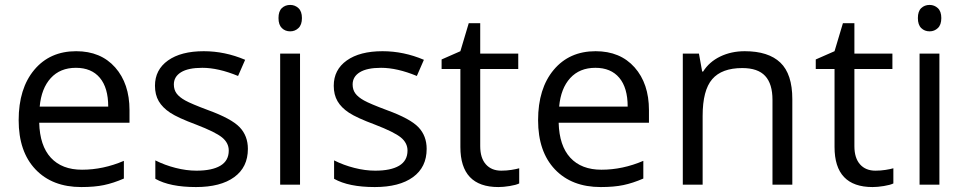

<svg xmlns="http://www.w3.org/2000/svg" viewBox="-20 -754 3942 784"><path d="M312 9.8Q193.4 9.8 124.8 -62.5Q56.2 -134.8 56.2 -263.2Q56.2 -392.6 119.9 -468.8Q183.6 -544.9 291 -544.9Q391.6 -544.9 450.2 -478.8Q508.8 -412.6 508.8 -304.2V-252.9H140.1Q142.6 -158.7 187.7 -109.9Q232.9 -61 314.9 -61Q401.4 -61 485.8 -97.2V-24.9Q442.9 -6.3 404.5 1.7Q366.2 9.8 312 9.8ZM290 -477.1Q225.6 -477.1 187.3 -435.1Q148.9 -393.1 142.1 -318.8H421.9Q421.9 -395.5 387.7 -436.3Q353.5 -477.1 290 -477.1Z M992.2 -146Q992.2 -71.3 936.5 -30.8Q880.9 9.8 780.3 9.8Q673.8 9.8 614.3 -23.9V-99.1Q652.8 -79.6 697 -68.4Q741.2 -57.1 782.2 -57.1Q845.7 -57.1 879.9 -77.4Q914.1 -97.7 914.1 -139.2Q914.1 -170.4 887 -192.6Q859.9 -214.8 781.2 -245.1Q706.5 -272.9 675 -293.7Q643.6 -314.5 628.2 -340.8Q612.8 -367.2 612.8 -403.8Q612.8 -469.2 666 -507.1Q719.2 -544.9 812 -544.9Q898.4 -544.9 981 -509.8L952.1 -443.8Q871.6 -477.1 806.2 -477.1Q748.5 -477.1 719.2 -459Q689.9 -440.9 689.9 -409.2Q689.9 -387.7 700.9 -372.6Q711.9 -357.4 736.3 -343.8Q760.7 -330.1 830.1 -304.2Q925.3 -269.5 958.7 -234.4Q992.2 -199.2 992.2 -146Z M1205.1 0H1124V-535.2H1205.1ZM1117.2 -680.2Q1117.2 -708 1130.9 -720.9Q1144.5 -733.9 1165 -733.9Q1184.6 -733.9 1198.7 -720.7Q1212.9 -707.5 1212.9 -680.2Q1212.9 -652.8 1198.7 -639.4Q1184.6 -626 1165 -626Q1144.5 -626 1130.9 -639.4Q1117.2 -652.8 1117.2 -680.2Z M1722.2 -146Q1722.2 -71.3 1666.5 -30.8Q1610.8 9.8 1510.3 9.8Q1403.8 9.8 1344.2 -23.9V-99.1Q1382.8 -79.6 1427 -68.4Q1471.2 -57.1 1512.2 -57.1Q1575.7 -57.1 1609.9 -77.4Q1644 -97.7 1644 -139.2Q1644 -170.4 1616.9 -192.6Q1589.8 -214.8 1511.2 -245.1Q1436.5 -272.9 1405 -293.7Q1373.5 -314.5 1358.2 -340.8Q1342.8 -367.2 1342.8 -403.8Q1342.8 -469.2 1396 -507.1Q1449.2 -544.9 1542 -544.9Q1628.4 -544.9 1710.9 -509.8L1682.1 -443.8Q1601.6 -477.1 1536.1 -477.1Q1478.5 -477.1 1449.2 -459Q1419.9 -440.9 1419.9 -409.2Q1419.9 -387.7 1430.9 -372.6Q1441.9 -357.4 1466.3 -343.8Q1490.7 -330.1 1560.1 -304.2Q1655.3 -269.5 1688.7 -234.4Q1722.2 -199.2 1722.2 -146Z M2026.9 -57.1Q2048.3 -57.1 2068.4 -60.3Q2088.4 -63.5 2100.1 -66.9V-4.9Q2086.9 1.5 2061.3 5.6Q2035.6 9.8 2015.1 9.8Q1859.9 9.8 1859.9 -153.8V-472.2H1783.2V-511.2L1859.9 -544.9L1894 -659.2H1940.9V-535.2H2096.2V-472.2H1940.9V-157.2Q1940.9 -108.9 1963.9 -83Q1986.8 -57.1 2026.9 -57.1Z M2433.1 9.8Q2314.5 9.8 2245.8 -62.5Q2177.2 -134.8 2177.2 -263.2Q2177.2 -392.6 2241 -468.8Q2304.7 -544.9 2412.1 -544.9Q2512.7 -544.9 2571.3 -478.8Q2629.9 -412.6 2629.9 -304.2V-252.9H2261.2Q2263.7 -158.7 2308.8 -109.9Q2354 -61 2436 -61Q2522.5 -61 2606.9 -97.2V-24.9Q2564 -6.3 2525.6 1.7Q2487.3 9.8 2433.1 9.8ZM2411.1 -477.1Q2346.7 -477.1 2308.3 -435.1Q2270 -393.1 2263.2 -318.8H2543Q2543 -395.5 2508.8 -436.3Q2474.6 -477.1 2411.1 -477.1Z M3134.3 0V-346.2Q3134.3 -411.6 3104.5 -443.8Q3074.7 -476.1 3011.2 -476.1Q2927.2 -476.1 2888.2 -430.7Q2849.1 -385.3 2849.1 -280.8V0H2768.1V-535.2H2834L2847.2 -461.9H2851.1Q2876 -501.5 2920.9 -523.2Q2965.8 -544.9 3021 -544.9Q3117.7 -544.9 3166.5 -498.3Q3215.3 -451.7 3215.3 -349.1V0Z M3554.7 -57.1Q3576.2 -57.1 3596.2 -60.3Q3616.2 -63.5 3627.9 -66.9V-4.9Q3614.7 1.5 3589.1 5.6Q3563.5 9.8 3543 9.8Q3387.7 9.8 3387.7 -153.8V-472.2H3311V-511.2L3387.7 -544.9L3421.9 -659.2H3468.8V-535.2H3624V-472.2H3468.8V-157.2Q3468.8 -108.9 3491.7 -83Q3514.6 -57.1 3554.7 -57.1Z M3815.9 0H3734.9V-535.2H3815.9ZM3728 -680.2Q3728 -708 3741.7 -720.9Q3755.4 -733.9 3775.9 -733.9Q3795.4 -733.9 3809.6 -720.7Q3823.7 -707.5 3823.7 -680.2Q3823.7 -652.8 3809.6 -639.4Q3795.4 -626 3775.9 -626Q3755.4 -626 3741.7 -639.4Q3728 -652.8 3728 -680.2Z"/></svg>

Font: f06896923
Style: Regular
Weight: 400
Foundry: Ascender Corporation
Version: Version 1.10